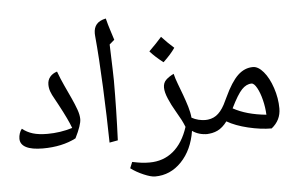

<svg xmlns="http://www.w3.org/2000/svg" viewBox="-63 -876 1888 1223"><g transform="rotate(-5 881.0 -265.0)"><path d="M184.1 9.8Q113.3 9.8 76.7 -9.3Q40 -28.3 40 -64.9Q40 -82 45.7 -98.9Q51.3 -115.7 61 -127Q90.3 -103 127.9 -91.6Q165.5 -80.1 221.2 -80.1Q303.2 -80.1 380.9 -104Q361.3 -158.2 307.1 -258.8L286.1 -297.4Q269 -326.7 261.5 -348.1Q253.9 -369.6 253.9 -392.1Q253.9 -420.9 270.3 -440.9Q286.6 -460.9 315.9 -470.2Q333.5 -421.9 354.5 -377Q375.5 -332 393.8 -292Q412.1 -252 424.6 -217.3Q437 -182.6 437 -155.8Q437 -118.2 396 -36.1Q307.1 9.8 184.1 9.8Z M665 -612.8Q671.9 -414.6 671.9 -381.8Q671.9 -196.3 663.6 0L609.9 9.8Q607.4 -153.3 599.1 -343Q590.8 -532.7 577.6 -674.8L576.7 -690.9Q576.7 -727.5 595.5 -749.5Q614.3 -771.5 654.8 -779.8Q666 -735.4 675.8 -706.1L696.8 -640.1Z M1235.8 9.8Q1180.2 9.8 1139.6 -19Q1120.6 101.6 1049.6 175.8Q978.5 250 880.4 250Q854 250 807.9 230.2Q761.7 210.4 726.6 184.1L742.7 145Q783.7 153.3 805.7 155.8Q827.6 158.2 853.5 158.2Q941.4 158.2 1004.6 105.7Q1067.9 53.2 1100.6 -47.9Q1089.8 -74.7 1079.6 -94.2Q1069.3 -113.8 1044.9 -156.2Q1022.9 -192.9 1004.4 -236.1Q985.8 -279.3 985.8 -309.1Q985.8 -338.9 1004.2 -357.2Q1022.5 -375.5 1054.7 -391.1Q1062 -360.8 1075.9 -324.5Q1089.8 -288.1 1103.8 -250Q1117.7 -211.9 1129.2 -174.1Q1140.6 -136.2 1143.6 -103Q1184.6 -80.1 1235.8 -80.1Q1245.6 -80.1 1245.6 -69.8V0Q1245.6 9.8 1235.8 9.8ZM1073.2 -556.2Q1048.3 -518.6 997.1 -470.2Q944.8 -510.7 913.1 -546.9Q962.9 -595.7 995.1 -632.8Q1033.7 -590.8 1073.2 -556.2Z M1646.5 9.8Q1577.1 9.8 1496.8 -9.5Q1416.5 -28.8 1362.8 -60.1Q1334 -21.5 1301.3 -5.9Q1268.6 9.8 1225.6 9.8Q1215.8 9.8 1215.8 0V-69.8Q1215.8 -80.1 1225.6 -80.1Q1270 -80.1 1300 -100.8Q1330.1 -121.6 1354.5 -167L1377.4 -213.9Q1420.9 -307.6 1464.1 -348.9Q1507.3 -390.1 1561.5 -390.1Q1594.7 -390.1 1628.4 -350.6Q1662.1 -311 1684.3 -244.9Q1706.5 -178.7 1706.5 -112.8Q1706.5 -38.1 1646.5 9.8ZM1543.5 -286.1Q1510.3 -286.1 1481 -255.6Q1451.7 -225.1 1409.7 -139.2Q1494.1 -92.3 1620.6 -80.1Q1618.7 -127 1606.9 -174.6Q1595.2 -222.2 1577.4 -254.2Q1559.6 -286.1 1543.5 -286.1Z"/></g></svg>

Font: Sahl Naskh
Style: Regular
Weight: 400
Designer: Pascal Zoghbi
Version: Version 1.001